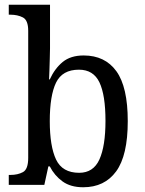

<svg xmlns="http://www.w3.org/2000/svg" viewBox="-20 -780 610 810"><path d="M331 10Q278 10 244 -14.5Q210 -39 190 -78H184L167 0H17V-42H24Q55 -42 77 -54Q99 -66 99 -114V-650Q99 -695 76.5 -706.5Q54 -718 24 -718H17V-760H191V-576Q191 -558 190 -532Q189 -506 188.5 -482Q188 -458 187 -445H190Q211 -491 244.5 -518.5Q278 -546 333 -546Q423 -546 471 -479.5Q519 -413 519 -269Q519 -124 470 -57Q421 10 331 10ZM314 -51Q374 -51 399.5 -107.5Q425 -164 425 -270Q425 -379 399.5 -432.5Q374 -486 313 -486Q243 -486 216.5 -431.5Q190 -377 190 -269Q190 -163 216.5 -107Q243 -51 314 -51Z"/></svg>

Font: Noto Serif Hebrew SemiCondensed
Style: Regular
Weight: 400
Width: 4
Designer: Monotype Design Team
Foundry: Monotype Imaging Inc.
Version: Version 2.004; ttfautohint (v1.8.4.7-5d5b)